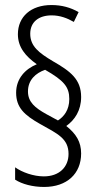

<svg xmlns="http://www.w3.org/2000/svg" viewBox="-20 -780 390 762"><path d="M44 -412C44 -353 77 -323 139 -288C209 -249 252 -230 252 -169C252 -117 215 -80 154 -80C113 -80 68 -96 40 -116V-67C68 -49 110 -38 155 -38C246 -38 302 -91 302 -171C302 -217 282 -249 243 -280C277 -304 302 -342 302 -395C302 -465 260 -497 190 -537C135 -570 100 -596 100 -646C100 -693 134 -719 185 -719C218 -719 247 -708 273 -693L292 -732C260 -750 226 -760 184 -760C103 -760 51 -714 51 -644C51 -593 81 -557 126 -525C80 -506 44 -468 44 -412ZM91 -417C91 -463 122 -490 159 -503C234 -460 255 -435 255 -387C255 -344 234 -317 210 -302L164 -327C119 -352 91 -375 91 -417Z"/></svg>

Font: Noto Sans Gujarati ExtraCondensed Light
Style: Regular
Weight: 300
Width: 2
Designer: Jelle Bosma - Monotype Design Team, Universal Thirst
Foundry: Monotype Imaging Inc.
Version: Version 2.106